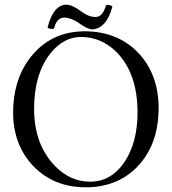

<svg xmlns="http://www.w3.org/2000/svg" viewBox="-20 -792 735 822"><path d="M387.7 -719.2Q412.1 -719.2 425.3 -746.6Q430.2 -756.8 434.6 -771Q450.2 -772 461.4 -765.1Q437 -670.4 374.5 -666Q356.4 -666 317.4 -693.4Q313 -696.3 310.5 -698.2Q279.3 -716.8 256.3 -716.8Q228.5 -716.8 216.3 -685.5Q213.4 -677.7 210.4 -668.9Q191.9 -666.5 183.6 -673.8Q208 -771 263.7 -772Q289.1 -772 328.6 -742.7Q333 -739.3 335.4 -737.8Q361.8 -719.7 387.7 -719.2ZM327.1 -633.8Q251.5 -633.8 194.3 -561.5Q126.5 -474.1 126 -327.1Q126 -172.9 215.8 -81.1Q281.7 -13.7 366.2 -14.2Q459.5 -14.2 517.6 -105.5Q568.8 -188 568.8 -310.1Q568.8 -480.5 476.1 -571.8Q412.1 -633.3 327.1 -633.8ZM659.2 -329.1Q658.7 -201.2 599.1 -116.2Q516.1 2 364.3 9.8Q355 10.3 346.2 9.8Q209.5 9.8 121.1 -82.5Q36.6 -172.4 36.1 -310.1Q36.6 -445.3 102.5 -536.1Q182.1 -645.5 313 -656.7Q326.7 -657.7 339.8 -658.2Q488.8 -658.2 578.1 -559.1Q658.7 -468.8 659.2 -329.1Z"/></svg>

Font: Linux Libertine Display O
Style: Regular
Weight: 400
Designer: Philipp H. Poll
Foundry: Philipp H. Poll
Version: Version 5.0.9